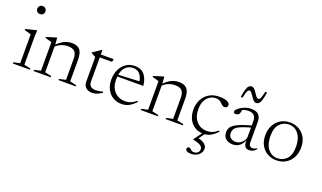

<svg xmlns="http://www.w3.org/2000/svg" viewBox="-90 -1284 3561 2123"><g transform="rotate(20 1690.5 -223.0)"><path d="M122 -615.5Q101 -615.5 87.8 -629Q74.5 -642.5 74.5 -663Q74.5 -682.5 87.8 -696Q101 -709.5 122 -709.5Q144 -709.5 157 -696Q170 -682.5 170 -663Q170 -642.5 157 -629Q144 -615.5 122 -615.5ZM156.5 -436 152.5 -376V-31L229 -14V0H27.5V-14L103.5 -31V-368Q95 -372.5 71.8 -379.8Q48.5 -387 25.5 -392.5V-405L151 -436Z M565.5 -14 642.5 -31V-273Q642.5 -336.5 617.8 -362.5Q593 -388.5 533.5 -388.5Q502 -388.5 465.8 -375.8Q429.5 -363 397.5 -334V-31L474 -14V0H272V-14L348 -31V-366Q340 -370 322.2 -375.2Q304.5 -380.5 270.5 -389V-400.5L385.5 -436H391.5L397 -357Q451 -406 488.8 -421Q526.5 -436 567 -436Q633 -436 662.2 -400Q691.5 -364 691.5 -284.5V-31L768 -14V0H565.5Z M908.5 -107.5Q908.5 -35.5 988 -35.5Q1022.5 -35.5 1074 -49V-33Q1042.5 -16 1023.5 -7.8Q1004.5 0.5 990.5 3.2Q976.5 6 960.5 6Q918 6 888.8 -17.8Q859.5 -41.5 859.5 -92V-379L806 -407.5V-413Q829 -428.5 853.5 -445Q878 -461.5 900 -477H908.5V-426H1059.5L1052.5 -392H908.5Z M1308.5 -436Q1385 -436 1423.5 -386.5Q1462 -337 1468.5 -260H1163Q1161.5 -243 1161.5 -224.5Q1161.5 -135 1209.5 -83.5Q1257.5 -32 1339 -32Q1371.5 -32 1400.8 -43.5Q1430 -55 1463.5 -83L1473 -71.5Q1430.5 -29.5 1393.8 -9.8Q1357 10 1309 10Q1250 10 1205.5 -17.2Q1161 -44.5 1136.2 -93.5Q1111.5 -142.5 1111.5 -206.5Q1111.5 -269.5 1135.2 -321.8Q1159 -374 1203.2 -405Q1247.5 -436 1308.5 -436ZM1297 -408.5Q1246 -408.5 1211.5 -376Q1177 -343.5 1166 -282L1410.5 -293.5Q1402.5 -347.5 1374 -378Q1345.5 -408.5 1297 -408.5Z M1826 -14 1903 -31V-273Q1903 -336.5 1878.2 -362.5Q1853.5 -388.5 1794 -388.5Q1762.5 -388.5 1726.2 -375.8Q1690 -363 1658 -334V-31L1734.5 -14V0H1532.5V-14L1608.5 -31V-366Q1600.5 -370 1582.8 -375.2Q1565 -380.5 1531 -389V-400.5L1646 -436H1652L1657.5 -357Q1711.5 -406 1749.2 -421Q1787 -436 1827.5 -436Q1893.5 -436 1922.8 -400Q1952 -364 1952 -284.5V-31L2028.5 -14V0H1826Z M2222 265Q2182.5 265 2168 254.2Q2153.5 243.5 2153.5 229.5Q2153.5 219.5 2160 212.8Q2166.5 206 2177.5 206Q2188.5 206 2196.2 213.8Q2204 221.5 2214 229.5Q2224 237.5 2242 237.5Q2271 237.5 2288 222Q2305 206.5 2305 182Q2305 156.5 2280.5 139.2Q2256 122 2189.5 108.5V104L2259 9.5Q2204 6.5 2163.5 -21.5Q2123 -49.5 2100.5 -97Q2078 -144.5 2078 -206Q2078 -268 2104 -320.5Q2130 -373 2180 -404.5Q2230 -436 2302.5 -436Q2367 -436 2397 -419.5Q2427 -403 2427 -382.5Q2427 -367.5 2417.2 -357.2Q2407.5 -347 2392.5 -347Q2375.5 -347 2364 -356Q2352.5 -365 2340.8 -377Q2329 -389 2313 -398Q2297 -407 2270.5 -407Q2233.5 -407 2201 -387.2Q2168.5 -367.5 2148.2 -328Q2128 -288.5 2128 -229Q2128 -137.5 2174.8 -84.8Q2221.5 -32 2301.5 -32Q2333.5 -32 2362.5 -43.5Q2391.5 -55 2424.5 -83L2434 -71.5Q2395.5 -33 2362.2 -13.2Q2329 6.5 2288 9.5L2240.5 74Q2299 90 2321 112.8Q2343 135.5 2343 162Q2343 205.5 2308 235.2Q2273 265 2222 265Z M2813 7.5Q2777 7.5 2760.8 -12.8Q2744.5 -33 2745 -87Q2728.5 -39 2694.5 -14.5Q2660.5 10 2617.5 10Q2568 10 2535.8 -16.2Q2503.5 -42.5 2503.5 -94Q2503.5 -118.5 2512.5 -139.8Q2521.5 -161 2546.8 -180.5Q2572 -200 2619.8 -219.2Q2667.5 -238.5 2745 -259.5V-311.5Q2745 -352.5 2724.2 -376Q2703.5 -399.5 2654 -399.5Q2625.5 -399.5 2587 -385.5Q2583.5 -366 2579.8 -351.5Q2576 -337 2569 -330Q2563 -323.5 2553.2 -320.2Q2543.5 -317 2534 -317Q2507.5 -317 2507.5 -337.5Q2507.5 -350.5 2522.8 -366.5Q2538 -382.5 2563 -397.2Q2588 -412 2617.2 -421.5Q2646.5 -431 2674 -431Q2740.5 -431 2767.2 -401.8Q2794 -372.5 2794 -320.5V-79.5Q2794 -51 2805.5 -38.8Q2817 -26.5 2837.5 -26.5Q2849.5 -26.5 2862.2 -30.8Q2875 -35 2889.5 -45V-30Q2870.5 -10 2851.2 -1.2Q2832 7.5 2813 7.5ZM2555 -103Q2555 -66.5 2577.2 -47.2Q2599.5 -28 2636.5 -28Q2666 -28 2690.5 -43Q2715 -58 2730 -81.2Q2745 -104.5 2745 -129.5V-235Q2662 -212 2621.5 -192.2Q2581 -172.5 2568 -151.2Q2555 -130 2555 -103ZM2779.5 -660Q2770.5 -599.5 2760 -567Q2749.5 -534.5 2736.2 -522Q2723 -509.5 2705.5 -509.5Q2686.5 -509.5 2671 -525.2Q2655.5 -541 2642.5 -561.8Q2629.5 -582.5 2617 -598.2Q2604.5 -614 2590.5 -614Q2576.5 -614 2566.2 -593.8Q2556 -573.5 2544.5 -514.5H2522.5Q2531.5 -575 2542 -607.5Q2552.5 -640 2566 -652.5Q2579.5 -665 2597.5 -665Q2616.5 -665 2631.5 -649.2Q2646.5 -633.5 2659.5 -612.8Q2672.5 -592 2685 -576.2Q2697.5 -560.5 2711.5 -560.5Q2725.5 -560.5 2735.8 -580.8Q2746 -601 2757.5 -660Z M3131.5 10Q3071 10 3023.5 -17.2Q2976 -44.5 2949 -93.5Q2922 -142.5 2922 -208.5Q2922 -277 2949.2 -328Q2976.5 -379 3024.2 -407.5Q3072 -436 3132.5 -436Q3193.5 -436 3240.8 -408.8Q3288 -381.5 3315 -332.5Q3342 -283.5 3342 -217.5Q3342 -149 3314.8 -98Q3287.5 -47 3240 -18.5Q3192.5 10 3131.5 10ZM3134 -15.5Q3198 -15.5 3241.8 -62Q3285.5 -108.5 3285.5 -204Q3285.5 -300 3242.8 -355.2Q3200 -410.5 3130 -410.5Q3066 -410.5 3022.2 -364Q2978.5 -317.5 2978.5 -222Q2978.5 -126 3021.5 -70.8Q3064.5 -15.5 3134 -15.5Z"/></g></svg>

Font: Newsreader Text Light
Style: Regular
Weight: 300
Designer: Hugues Gentile
Foundry: Production Type
Version: Version 1.001